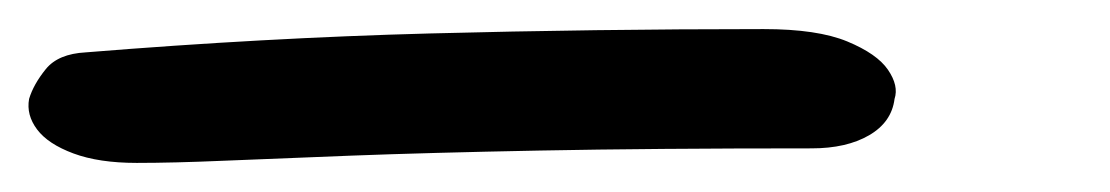

<svg xmlns="http://www.w3.org/2000/svg" viewBox="-43 63 763 132"><path d="M51 175Q25 175 7.5 168.5Q-10 162 -17.5 152Q-25 142 -23 131Q-20 121 -11.5 110.5Q-3 100 16 99Q139 89 252.5 86Q366 83 482 83Q519 83 539.5 91.5Q560 100 567.5 111Q575 122 572 131Q570 147 554.5 156Q539 165 515 165Q405 165 328 166.5Q251 168 198.5 170Q146 172 111 173.5Q76 175 51 175Z"/></svg>

Font: Shantell Sans
Style: Italic
Weight: 400
Italic angle: -11°
Designer: Stephen Nixon, Anya Danilova, Shantell Martin
Foundry: Arrow Type
Version: Version 1.011;[c5ecc13dd]